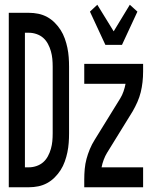

<svg xmlns="http://www.w3.org/2000/svg" viewBox="-20 -789 640 809"><path d="M102 0H17V-735H102Q122 -735 141.5 -731Q161 -727 178.5 -717.5Q196 -708 210.5 -693.5Q225 -679 235.5 -662.5Q246 -646 253 -626.5Q260 -607 264 -587.5Q268 -568 269.5 -548Q271 -528 271 -508V-227Q271 -207 269.5 -187Q268 -167 264 -147.5Q260 -128 253 -108.5Q246 -89 235.5 -72.5Q225 -56 210.5 -41.5Q196 -27 178.5 -17.5Q161 -8 141.5 -4Q122 0 102 0ZM85 -84H102Q118 -84 134 -89.5Q150 -95 162 -105.5Q174 -116 182 -131Q190 -146 194.5 -162Q199 -178 200.5 -194Q202 -210 202 -227V-508Q202 -525 200.5 -541Q199 -557 194.5 -573Q190 -589 182 -604Q174 -619 162 -629.5Q150 -640 134 -645.5Q118 -651 102 -651H85ZM424 -600 359 -740 390 -769 459 -657 527 -769 559 -740 494 -600ZM335 0V-33Q335 -55 337 -77Q339 -99 344.5 -119.5Q350 -140 358.5 -160.5Q367 -181 379 -200L487 -375Q495 -388 500.5 -404Q506 -420 509 -436H335V-520H583V-488Q583 -465 580.5 -443Q578 -421 573 -400.5Q568 -380 559 -359.5Q550 -339 539 -320L431 -145Q423 -132 417 -116Q411 -100 408 -84H583V0Z"/></svg>

Font: Iosevka Fixed Curly Md Ex
Style: Regular
Weight: 500
Width: 7
Monospace: yes
Designer: Belleve Invis
Foundry: Belleve Invis
Version: Version 30.1.2